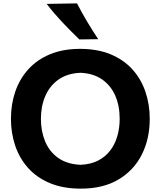

<svg xmlns="http://www.w3.org/2000/svg" viewBox="-20 -1091 940 1125"><path d="M451.7 -125.3Q372.4 -129.1 320.9 -165.7Q269.4 -202.3 244.6 -262.2Q219.7 -322.2 219.7 -394.8Q219.7 -468.5 245.4 -528.3Q271.1 -588.1 322.7 -624.7Q374.3 -661.2 451.7 -664.5Q526.7 -661.2 577.8 -625.9Q628.9 -590.6 655.1 -531Q681.2 -471.5 681.2 -394.8Q681.2 -341 667.5 -293.4Q653.9 -245.8 625.7 -209Q597.6 -172.1 554.4 -150Q511.1 -127.9 451.7 -125.3ZM454.2 14.3Q584.1 14.3 674 -39.1Q764 -92.4 810.7 -184.9Q857.4 -277.5 857.4 -394.8Q857.4 -479.9 831.8 -554.2Q806.3 -628.6 755.5 -684.8Q704.6 -741 628 -772.8Q551.3 -804.7 449.6 -804.7Q349.3 -804.7 273.4 -773.2Q197.6 -741.7 146.6 -685.6Q95.6 -629.5 69.8 -555Q44.1 -480.5 44.1 -394.3Q44.1 -312.8 68.5 -239.2Q92.9 -165.6 143.2 -108.5Q193.6 -51.4 270.9 -18.6Q348.3 14.3 454.2 14.3ZM445 -859.9 555.5 -861.4Q520.6 -913.8 489.5 -966.1Q458.4 -1018.4 431.3 -1071.2L253.4 -1068.2Q294.7 -1014.3 343.6 -962.4Q392.5 -910.4 445 -859.9Z"/></svg>

Font: Pinar-VF-FD
Style: Regular
Weight: 300
Designer: Amin Abedi
Version: Version 3.0